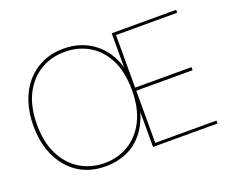

<svg xmlns="http://www.w3.org/2000/svg" viewBox="-116 -906 1342 1111"><g transform="rotate(-20 555.0 -350.0)"><path d="M362 12Q290 12 232 -14Q174 -40 132.5 -88.5Q91 -137 69 -203Q47 -269 47 -350Q47 -430 69 -496.5Q91 -563 132.5 -611Q174 -659 232 -685.5Q290 -712 362 -712Q469 -712 547 -653.5Q625 -595 656 -490V-700H1053V-682H676V-358H1023V-339H676V-18H1053V0H656V-215Q634 -141 592 -90Q550 -39 491.5 -13.5Q433 12 362 12ZM362 -8Q446 -8 512 -48.5Q578 -89 616 -165.5Q654 -242 654 -350Q654 -462 616 -538Q578 -614 512 -653Q446 -692 362 -692Q279 -692 212.5 -652Q146 -612 107.5 -535.5Q69 -459 69 -350Q69 -242 107.5 -165.5Q146 -89 212.5 -48.5Q279 -8 362 -8Z"/></g></svg>

Font: DM Sans 9pt Thin
Style: Regular
Weight: 250
Version: Version 4.004;gftools[0.9.30]